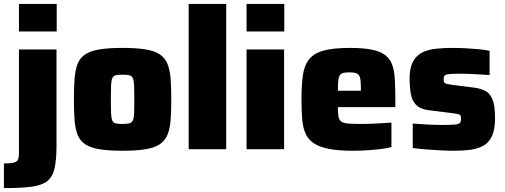

<svg xmlns="http://www.w3.org/2000/svg" viewBox="-45 -763 2584 982"><path d="M52 -602V-743H245V-602ZM-25 199V73Q12 73 28 68Q44 63 48 51Q52 39 52 22V-510H244V-20Q244 56 233.5 100Q223 144 194.5 165Q166 186 113 192.5Q60 199 -25 199Z M582 8Q511 8 464.5 0.5Q418 -7 391 -25Q364 -43 352 -73.5Q340 -104 336.5 -148.5Q333 -193 333 -255Q333 -317 336.5 -361.5Q340 -406 352 -436.5Q364 -467 391 -485Q418 -503 464.5 -510.5Q511 -518 582 -518Q652 -518 698.5 -510.5Q745 -503 772 -485Q799 -467 811.5 -436.5Q824 -406 827.5 -361.5Q831 -317 831 -255Q831 -193 827.5 -148.5Q824 -104 811.5 -73.5Q799 -43 772 -25Q745 -7 698.5 0.5Q652 8 582 8ZM582 -129Q604 -129 616.5 -132Q629 -135 634.5 -147.5Q640 -160 641 -186Q642 -212 642 -255Q642 -300 641 -325Q640 -350 634.5 -362.5Q629 -375 616.5 -378Q604 -381 582 -381Q559 -381 546.5 -378Q534 -375 529 -362.5Q524 -350 523 -325Q522 -300 522 -255Q522 -212 523 -186Q524 -160 529 -147.5Q534 -135 546.5 -132Q559 -129 582 -129Z M920 0V-743H1112V0Z M1216 -602V-743H1409V-602ZM1216 0V-510H1408V0Z M1761 8Q1686 8 1637 -1.5Q1588 -11 1559.5 -30.5Q1531 -50 1517.5 -80.5Q1504 -111 1500.5 -154.5Q1497 -198 1497 -254Q1497 -324 1503.5 -374Q1510 -424 1533 -456Q1556 -488 1606 -503Q1656 -518 1743 -518Q1813 -518 1857 -509Q1901 -500 1925.5 -481Q1950 -462 1961 -431.5Q1972 -401 1974.5 -356.5Q1977 -312 1977 -254V-215H1683Q1683 -185 1686 -167.5Q1689 -150 1700.5 -141.5Q1712 -133 1737.5 -131Q1763 -129 1806 -129Q1825 -129 1849.5 -130Q1874 -131 1902.5 -132.5Q1931 -134 1957 -136V-11Q1937 -5 1904.5 -1Q1872 3 1835 5.5Q1798 8 1761 8ZM1801 -283V-299Q1801 -332 1799 -351Q1797 -370 1790.5 -378.5Q1784 -387 1772.5 -390Q1761 -393 1742 -393Q1722 -393 1710.5 -390Q1699 -387 1693 -378Q1687 -369 1685 -350Q1683 -331 1683 -299H1818Z M2280 8Q2246 8 2207 6Q2168 4 2131.5 1Q2095 -2 2066 -6V-131Q2083 -130 2103 -128.5Q2123 -127 2143 -126Q2163 -125 2181 -124.5Q2199 -124 2214 -124Q2262 -124 2282.5 -126Q2303 -128 2308 -135Q2313 -142 2313 -156Q2313 -166 2310.5 -171.5Q2308 -177 2297.5 -179.5Q2287 -182 2262 -185L2143 -200Q2103 -206 2083 -226.5Q2063 -247 2056.5 -281.5Q2050 -316 2050 -362Q2050 -415 2066.5 -446.5Q2083 -478 2112.5 -493.5Q2142 -509 2182.5 -513.5Q2223 -518 2269 -518Q2303 -518 2339 -516Q2375 -514 2406.5 -511Q2438 -508 2459 -503V-379Q2432 -381 2405 -382.5Q2378 -384 2355.5 -385Q2333 -386 2319 -386Q2277 -386 2256.5 -384.5Q2236 -383 2230 -377.5Q2224 -372 2224 -358Q2224 -348 2226.5 -342.5Q2229 -337 2238 -334.5Q2247 -332 2269 -329L2378 -315Q2411 -311 2435.5 -299Q2460 -287 2473.5 -255.5Q2487 -224 2487 -160Q2487 -101 2471.5 -67.5Q2456 -34 2427.5 -18Q2399 -2 2361.5 3Q2324 8 2280 8Z"/></svg>

Font: Saira Thin ExtraBold
Style: Regular
Weight: 800
Version: Version 1.101